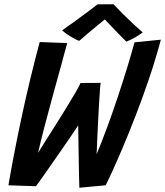

<svg xmlns="http://www.w3.org/2000/svg" viewBox="-20 -872 774 900"><path d="M352 8Q351 -18.5 350.2 -57.8Q349.5 -97 348.8 -139.5Q348 -182 347.5 -220.5Q347 -259 346.5 -284Q334 -264.5 312.8 -233.8Q291.5 -203 267 -167.5Q242.5 -132 218.8 -98Q195 -64 176.2 -37.5Q157.5 -11 148.5 1L19.5 -3.5Q43.5 -145.5 80.5 -319.2Q117.5 -493 166 -675L295 -670Q278.5 -609 259.8 -540.8Q241 -472.5 222 -403.2Q203 -334 186.5 -270.5Q170 -207 158.5 -155.5Q174 -181 197.2 -217.5Q220.5 -254 246 -294.5Q271.5 -335 294.8 -373Q318 -411 335 -440.2Q352 -469.5 357.5 -483L452 -483.5Q450.5 -477 448.5 -450Q446.5 -423 444.2 -384.2Q442 -345.5 439.8 -302.2Q437.5 -259 435.8 -218.8Q434 -178.5 433 -149Q456.5 -205.5 482.2 -275.2Q508 -345 532.2 -417.8Q556.5 -490.5 576.8 -557Q597 -623.5 610.5 -673.5L734 -686Q710 -596 679 -504.2Q648 -412.5 615.2 -328.2Q582.5 -244 553.2 -175.2Q524 -106.5 503 -61.2Q482 -16 475.5 -3.5ZM512 -852Q531 -831.5 556.8 -806Q582.5 -780.5 607.5 -757.2Q632.5 -734 649 -720Q629.5 -705.5 609 -694.2Q588.5 -683 572 -677Q557 -691.5 537.5 -711.8Q518 -732 499.8 -751Q481.5 -770 471.5 -781Q460 -772 438.5 -754.2Q417 -736.5 393.2 -716.5Q369.5 -696.5 351.5 -680.5Q336.5 -685 310.8 -701Q285 -717 271 -729.5Q300.5 -750 335.2 -775.2Q370 -800.5 398.5 -822Q427 -843.5 437 -851.5Q443.5 -851.5 458.2 -851.8Q473 -852 488.2 -852Q503.5 -852 512 -852Z"/></svg>

Font: Grandstander Medium
Style: Italic
Weight: 500
Italic angle: -15°
Designer: Tyler Finck
Foundry: Etcetera Type Co
Version: Version 1.200; ttfautohint (v1.8.3)